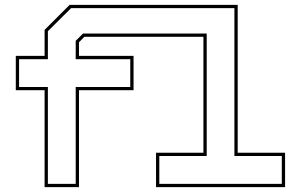

<svg xmlns="http://www.w3.org/2000/svg" viewBox="-20 -770 1223 790"><path d="M163.5 0V-399H45V-540H163.5V-647L266.5 -750H958V-141.5H1153V0H622V-141.5H817V-618.5H327L305 -596V-540H529.5V-399H305V0ZM177 -13.5H291.5V-412H516V-526.5H291.5V-602L321.5 -632H830.5V-128H635.5V-13.5H1139.5V-128H944.5V-736.5H272.5L177 -641.5V-526.5H58.5V-412H177Z"/></svg>

Font: Tourney Expanded Thin
Style: Regular
Weight: 100
Width: 7
Designer: Tyler Finck
Foundry: Etcetera Type Co
Version: Version 1.010; ttfautohint (v1.8.3)